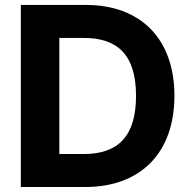

<svg xmlns="http://www.w3.org/2000/svg" viewBox="-20 -747 767 767"><path d="M321 0C542.6 0 676.8 -137.1 676.8 -364.3C676.8 -590.9 542.6 -727.3 323.2 -727.3H63.2V0ZM217 -131.7V-595.5H315C451.3 -595.5 523.4 -525.9 523.4 -364.3C523.4 -202.1 451.3 -131.7 314.6 -131.7Z"/></svg>

Font: Magic Ui Pro
Style: Bold
Weight: 700
Designer: Stefan Endress, Andreas Faust
Version: Version 1.000;FEAKit 1.0